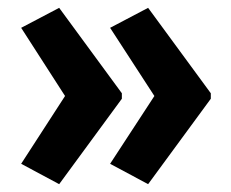

<svg xmlns="http://www.w3.org/2000/svg" viewBox="-20 -519 589 490"><path d="M518 -267V-281L358 -499L261 -448L374 -274L261 -101L358 -49ZM291 -267V-281L131 -499L34 -448L146 -274L34 -101L131 -49Z"/></svg>

Font: Noto Sans Devanagari UI Condensed
Style: Bold
Weight: 700
Width: 3
Designer: Jelle Bosma - Monotype Design Team
Foundry: Monotype Imaging Inc.
Version: Version 2.004